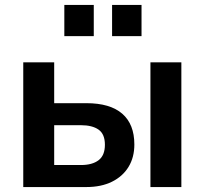

<svg xmlns="http://www.w3.org/2000/svg" viewBox="-20 -756 827 776"><path d="M74 0V-504H199V-339H329Q425 -339 474 -296.5Q523 -254 523 -172Q523 -120 499.5 -81.5Q476 -43 432.5 -21.5Q389 0 329 0ZM199 -89H307Q353 -89 378.5 -108.5Q404 -128 404 -171Q404 -214 378.5 -232Q353 -250 307 -250H199ZM588 0V-504H713V0ZM433 -610V-736H552V-610ZM240 -610V-736H359V-610Z"/></svg>

Font: Nunitoga
Style: Bold
Weight: 700
Designer: Vernon Adams
Foundry: Vernon Adams
Version: Version 1.0